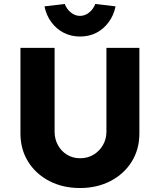

<svg xmlns="http://www.w3.org/2000/svg" viewBox="-20 -941 805 967"><path d="M83 -269V-700H255V-278Q255 -240 272 -209.5Q289 -179 318 -161.5Q347 -144 383 -144Q421 -144 450.5 -161.5Q480 -179 498 -209.5Q516 -240 516 -278V-700H682V-269Q682 -189 643.5 -127Q605 -65 537 -29.5Q469 6 383 6Q296 6 228 -29.5Q160 -65 121.5 -127Q83 -189 83 -269ZM204 -909 306 -921Q316 -895 337 -878Q358 -861 383 -861Q408 -861 429 -878Q450 -895 460 -921L562 -909Q553 -864 527.5 -829.5Q502 -795 465.5 -776Q429 -757 383 -757Q338 -757 301 -776Q264 -795 238.5 -829.5Q213 -864 204 -909Z"/></svg>

Font: Mach
Style: Bold
Weight: 700
Version: Version 1.002